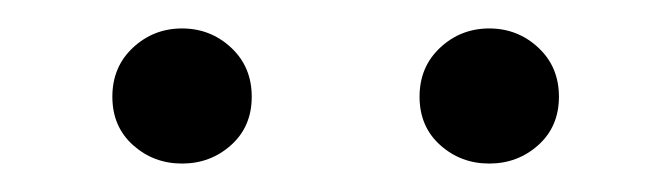

<svg xmlns="http://www.w3.org/2000/svg" viewBox="-20 -785 472 135"><path d="M59 -717Q59 -738 73.5 -751.5Q88 -765 108 -765Q128 -765 142.5 -751.5Q157 -738 157 -717Q157 -696 142.5 -683Q128 -670 108 -670Q88 -670 73.5 -683Q59 -696 59 -717ZM275 -717Q275 -738 289.5 -751.5Q304 -765 324 -765Q344 -765 358.5 -751.5Q373 -738 373 -717Q373 -696 358.5 -683Q344 -670 324 -670Q304 -670 289.5 -683Q275 -696 275 -717Z"/></svg>

Font: GL-CurulMinamoto Light
Style: Regular
Weight: 300
Designer: Eunice (kana); Ryoko NISHIZUKA 西塚涼子 (ideographs); Frank Grießhammer (Latin, Greek & Cyrillic); Wenlong ZHANG
Foundry: Gutenberg Labo; Adobe
Version: Version 1.002